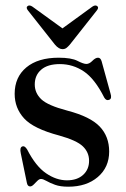

<svg xmlns="http://www.w3.org/2000/svg" viewBox="-20 -677 465 707"><path d="M226.5 -13Q264 -13 286 -33Q308 -53 308 -85Q308 -116 285.2 -138Q262.5 -160 198 -178Q103.5 -203 68.8 -241Q34 -279 34 -331.5Q34 -393 77 -428.8Q120 -464.5 196 -464.5Q242.5 -464.5 265 -453Q287.5 -441.5 298 -441.5Q309 -441.5 320.2 -453Q331.5 -464.5 341 -464.5Q350 -464.5 354 -452L387 -332.5Q393 -313.5 382 -309.5Q371.5 -305 364 -317.5Q329 -387 288.8 -414Q248.5 -441 200.5 -441Q155.5 -441 131.8 -420.5Q108 -400 108 -366Q108 -334.5 132 -311.5Q156 -288.5 228.5 -269.5Q312.5 -247.5 347.2 -211Q382 -174.5 382 -119Q382 -61 340.2 -25.2Q298.5 10.5 231.5 10.5Q202 10.5 182.8 3.5Q163.5 -3.5 151 -10.8Q138.5 -18 131 -18Q124.5 -18 117.5 -11Q110.5 -4 103.8 2.8Q97 9.5 91 9.5Q81.5 9.5 79 -3.5L56.5 -112.5Q52 -133.5 61.5 -137.5Q71 -141.5 80 -126.5Q111.5 -65 149.5 -39Q187.5 -13 226.5 -13ZM237 -512.5Q230 -504.5 224.2 -500.2Q218.5 -496 210 -496Q196.5 -496 182.5 -512.5L83 -638.5Q74.5 -649 81.5 -654.5Q88.5 -660 99.5 -652.5L210 -572.5L320 -652.5Q331 -660 338 -654.5Q345 -649 336.5 -638.5Z"/></svg>

Font: Fraunces 72pt S000
Style: Regular
Weight: 400
Version: Version 1.000; ttfautohint (v1.8.3)